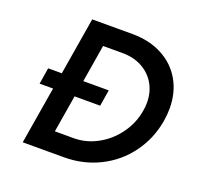

<svg xmlns="http://www.w3.org/2000/svg" viewBox="-123 -832 994 965"><g transform="rotate(20 374.0 -350.0)"><path d="M87 -393H160L211 -700H431Q520 -699 588 -662.5Q656 -626 693 -561Q730 -496 730 -411Q730 -379 724 -343Q707 -244 649.5 -165.5Q592 -87 504.5 -43.5Q417 0 314 0H94L145 -306H73ZM328 -107Q394 -107 454.5 -140Q515 -173 556.5 -230.5Q598 -288 609 -357Q613 -377 613 -400Q613 -456 588 -499.5Q563 -543 517.5 -568Q472 -593 413 -593H308L275 -393H411L397 -306H260L227 -107Z"/></g></svg>

Font: Oak Sans Semibold
Style: Italic
Weight: 600
Italic angle: -9.49998°
Foundry: Erik Kennedy, Walven
Version: Version 1.000